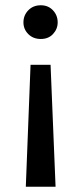

<svg xmlns="http://www.w3.org/2000/svg" viewBox="-20 -555 308 729"><path d="M135 -407Q106 -407 87.5 -425.5Q69 -444 69 -470Q69 -497 87.5 -516Q106 -535 135 -535Q163 -535 181 -516Q199 -497 199 -470Q199 -445 181.5 -426Q164 -407 135 -407ZM191 154H78L96 -309H172Z"/></svg>

Font: Argentum Novus
Style: Regular
Weight: 400
Designer: Julieta Ulanovsky
Foundry: Julieta Ulanovsky
Version: Version 7.20;July 27, 2021;FontCreator 13.0.0.2683 64-bit